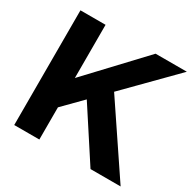

<svg xmlns="http://www.w3.org/2000/svg" viewBox="-158 -882 1049 1044"><g transform="rotate(30 366.0 -360.0)"><path d="M58.1 0V-720.2H215.8V-386.2L529.8 -720.2H726.1L438 -428.2L726.1 0H537.1L330.1 -317.9L215.8 -202.1V0Z"/></g></svg>

Font: Aspekta 400
Style: Bold
Weight: 700
Designer: Ivo Dolenc
Version: Version 2.000